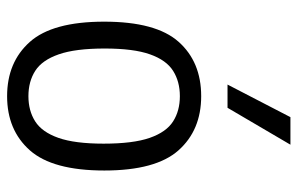

<svg xmlns="http://www.w3.org/2000/svg" viewBox="-172 -676 858 554"><g transform="rotate(90 257.0 -399.0)"><path d="M257.5 9.5Q159.5 9.5 101 -56Q42.5 -121.5 42.5 -270.5Q42.5 -420 100.5 -485.2Q158.5 -550.5 257.5 -550.5Q355.5 -550.5 413.8 -485Q472 -419.5 472 -271Q472 -122 413.8 -56.2Q355.5 9.5 257.5 9.5ZM257.5 -52Q299.5 -52 330.2 -71.5Q361 -91 377.8 -138.5Q394.5 -186 394.5 -269Q394.5 -354 377.8 -402Q361 -450 330.2 -469.5Q299.5 -489 257.5 -489Q215.5 -489 184.5 -469.5Q153.5 -450 136.8 -402.8Q120 -355.5 120 -272Q120 -187.5 136.8 -139.5Q153.5 -91.5 184.2 -71.8Q215 -52 257.5 -52ZM224 -626.5 318 -808H397.5L291 -626.5Z"/></g></svg>

Font: Encode Sans Semi Condensed
Style: Regular
Weight: 400
Width: 4
Designer: Multiple Designers
Foundry: Impallari Type
Version: Version 3.000; ttfautohint (v1.8.3) -l 8 -r 50 -G 200 -x 14 